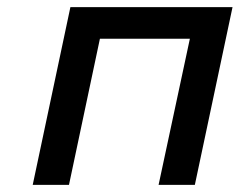

<svg xmlns="http://www.w3.org/2000/svg" viewBox="-20 -520 674 540"><path d="M72 0H174L261 -411H514L426 0H528L634 -500H178Z"/></svg>

Font: LT Wave Mono Medium
Style: Italic
Weight: 500
Designer: Daniel Lyons
Version: Version 2.5 (Glyphs App)